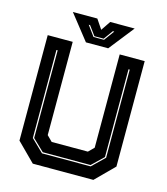

<svg xmlns="http://www.w3.org/2000/svg" viewBox="-124 -954 912 1050"><g transform="rotate(15 332.0 -429.0)"><path d="M160.5 0 57.5 -103V-700H199V-172L229.5 -141.5H434.5L465 -172V-700H606.5V-103L503.5 0ZM194.5 -67.5H470L539.5 -135V-634H532.5V-137L467.5 -74.5H197L131.5 -137.5V-634H124.5V-135.5ZM269.5 -716 157.5 -858H296L332.5 -804L369 -858H507.5L395.5 -716ZM302 -755H361.5L404 -813H396L358 -760.5H305.5L267 -813H259.5Z"/></g></svg>

Font: Tourney ExtraBold
Style: Regular
Weight: 800
Designer: Tyler Finck
Foundry: Etcetera Type Co
Version: Version 1.015